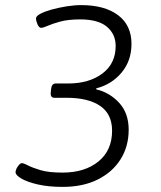

<svg xmlns="http://www.w3.org/2000/svg" viewBox="-20 -726 629 752"><path d="M225 6Q170 6 128.5 -3.5Q87 -13 64 -26.5Q41 -40 41 -51Q41 -62 50 -74.5Q59 -87 65 -87Q73 -87 90 -78Q107 -69 139 -59.5Q171 -50 225 -50Q312 -50 365.5 -93.5Q419 -137 419 -214Q419 -279 372.5 -311Q326 -343 241 -343H193Q176 -343 179 -366L180 -376Q182 -399 198 -399H247Q329 -399 381 -438Q433 -477 433 -546Q433 -592 399 -621Q365 -650 294 -650Q247 -650 216 -641.5Q185 -633 167 -625Q149 -617 141 -617Q133 -617 127 -630.5Q121 -644 121 -654Q121 -663 138 -672Q155 -681 182 -688.5Q209 -696 240 -701Q271 -706 298 -706Q390 -706 442.5 -666.5Q495 -627 495 -554Q495 -488 456 -441.5Q417 -395 357 -380V-376Q409 -364 446.5 -323.5Q484 -283 484 -218Q484 -153 452.5 -102.5Q421 -52 363 -23Q305 6 225 6Z"/></svg>

Font: Asap Semi Expanded Semi Expanded Light
Style: Italic
Weight: 300
Width: 6
Italic angle: -6°
Designer: Pablo Cosgaya
Foundry: Omnibus-Type
Version: Version 3.001; ttfautohint (v1.8.4.7-5d5b)